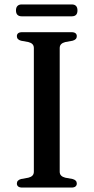

<svg xmlns="http://www.w3.org/2000/svg" viewBox="-20 -845 422 865"><path d="M249 -71.5Q249 -60.5 255.5 -54Q262 -47.5 274 -44.5L307 -38.5Q326 -33.5 326 -18Q326 -10 320.2 -5Q314.5 0 301.5 0H80.5Q67.5 0 61.8 -5Q56 -10 56 -18Q56 -33.5 75 -38.5L108 -44.5Q120 -47.5 126.2 -54Q132.5 -60.5 132.5 -71.5V-628.5Q132.5 -639.5 126.2 -646Q120 -652.5 108 -655.5L75 -661.5Q56 -666.5 56 -682Q56 -690.5 61.8 -695.2Q67.5 -700 80.5 -700H301.5Q314.5 -700 320.2 -695.2Q326 -690.5 326 -682Q326 -666.5 307 -661.5L274 -655.5Q262 -652.5 255.5 -646Q249 -639.5 249 -628.5ZM52 -798Q52 -811.5 58.8 -818.2Q65.5 -825 77.5 -825H303.5Q316 -825 322.5 -818.2Q329 -811.5 329 -798Q329 -784.5 322.5 -778Q316 -771.5 303.5 -771.5H77.5Q65.5 -771.5 58.8 -778Q52 -784.5 52 -798Z"/></svg>

Font: Fraunces 12pt
Style: Regular
Weight: 400
Version: Version 1.000;[b76b70a41]